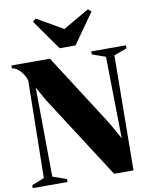

<svg xmlns="http://www.w3.org/2000/svg" viewBox="-104 -1070 904 1146"><g transform="rotate(-10 348.0 -497.0)"><path d="M0 0V-18L75.5 -47.5L85 -637.5Q78.5 -659.5 64.8 -679.5Q51 -699.5 34 -712.2Q17 -725 1.5 -725V-743H235L519.5 -299.5L574.5 -201L566.5 -696L485.5 -725V-743H696V-725L617.5 -696L610.5 0H493L165.5 -509L121.5 -588.5L126.5 -47.5L210.5 -18V0ZM303 -794.5 173.5 -977.5 192.5 -994 351 -902.5 509.5 -994 528.5 -977.5 399 -794.5Z"/></g></svg>

Font: Merriweather 144pt Black
Style: Regular
Weight: 900
Version: Version 2.100